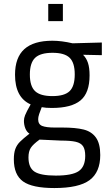

<svg xmlns="http://www.w3.org/2000/svg" viewBox="-20 -716 554 971"><path d="M50 0ZM50 90Q50 58 57.5 37.5Q65 17 81 1Q97 -15 129 -40Q115 -49 108 -67Q101 -85 101 -105Q101 -118 107 -133.5Q113 -149 135 -188Q56 -223 56 -338Q56 -425 103 -467.5Q150 -510 245 -510Q291 -510 347 -497L495 -501V-437L400 -439Q417 -422 425 -397.5Q433 -373 433 -335Q433 -246 387 -208Q341 -170 242 -170Q211 -170 191 -174Q183 -154 178 -139Q173 -124 173 -113Q173 -87 193.5 -79Q214 -71 257 -71H296Q362 -71 402.5 -61Q443 -51 465 -20.5Q487 10 487 68Q487 155 433 195Q379 235 255 235Q143 235 96.5 201.5Q50 168 50 90ZM358 -340Q358 -399 332 -424Q306 -449 246 -449Q184 -449 157.5 -423.5Q131 -398 131 -339Q131 -280 157.5 -255Q184 -230 245 -230Q306 -230 332 -255Q358 -280 358 -340ZM411 72Q411 40 400 23.5Q389 7 363 1Q337 -5 288 -5L180 -10Q147 14 135.5 32Q124 50 124 80Q124 132 154.5 152Q185 172 262 172Q345 172 378 149.5Q411 127 411 72ZM224 -696H298V-609H224Z"/></svg>

Font: Cairo
Style: Regular
Weight: 400
Designer: Mohamed Gaber, the designers of Titillium
Foundry: Kief Type Foundry
Version: Version 2.009; ttfautohint (v1.5.33-1714) -l 8 -r 50 -G 200 